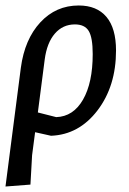

<svg xmlns="http://www.w3.org/2000/svg" viewBox="-20 -488 470 700"><path d="M0 192 56 -241Q70 -345 127 -406.5Q184 -468 267 -468Q333 -468 368 -426.5Q403 -385 403 -304Q403 -174 335.5 -85.5Q268 3 166 7L108 -6L97 78L91 185ZM143 -271 118 -78 185 -61Q247 -63 282.5 -124.5Q318 -186 318 -291Q318 -351 303.5 -375Q289 -399 253 -399Q209 -399 180 -365.5Q151 -332 143 -271Z"/></svg>

Font: Alegreya Sans Medium
Style: Italic
Weight: 500
Italic angle: -7°
Designer: Juan Pablo del Peral
Foundry: Huerta Tipografica
Version: Version 2.007